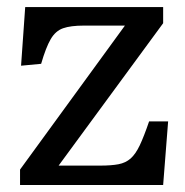

<svg xmlns="http://www.w3.org/2000/svg" viewBox="-20 -527 526 547"><path d="M37.1 0V-43.9L335.9 -454.1H219.2Q181.2 -454.1 159.7 -446.5Q138.2 -439 124.5 -415.5Q110.8 -392.1 97.2 -345.2L40 -339.8L51.8 -506.8H444.8V-460.9L147 -55.2H265.1Q297.4 -55.2 317.6 -59.1Q337.9 -63 352.1 -75.4Q366.2 -87.9 378.2 -113Q390.1 -138.2 404.8 -181.2H459L444.8 0Z"/></svg>

Font: Literata
Style: Regular
Weight: 400
Designer: Latin by Veronika Burian and Jose Scaglione. Greek by Irene Vlachou. Cyrillic by Vera Evstafieva.
Foundry: TypeTogether
Version: Version 3.002